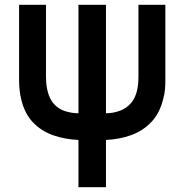

<svg xmlns="http://www.w3.org/2000/svg" viewBox="-20 -560 773 805"><path d="M424.3 225H309V26.7Q251.4 24.3 202 6.8Q152.6 -10.8 117.7 -47.5Q82.8 -84.2 69 -143.7Q63.8 -164.2 61.9 -185.8Q60 -207.3 60 -221.3V-540H172.8V-240.8Q172.8 -231.8 173.7 -214.8Q174.5 -197.8 179.5 -178Q188.5 -142.5 207.6 -122.5Q226.7 -102.4 252.8 -94Q278.9 -85.5 309 -85V-540H424.3V-85Q455.7 -85.5 482.8 -95.6Q510 -105.8 529.1 -127.5Q548.2 -149.2 555.5 -184.7Q559.2 -202.3 559.9 -218.1Q560.5 -233.8 560.5 -240.8V-540H673.3V-221.3Q673.3 -204 671.7 -185Q670.1 -165.9 664.3 -145.3Q649.8 -85.8 614.9 -48.8Q579.9 -11.7 530.7 6.3Q481.4 24.3 424.3 26.7Z"/></svg>

Font: Manrope Variable Light
Style: Regular
Weight: 200
Designer: Mikhail Sharanda
Foundry: Mikhail Sharanda
Version: Version 4.505